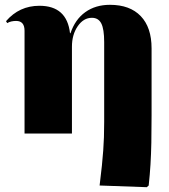

<svg xmlns="http://www.w3.org/2000/svg" viewBox="-20 -555 702 798"><path d="M590 223 394 216Q400 168 403.5 133.5Q407 99 409 71Q411 43 412 15Q413 -13 413 -48V-380Q413 -434 401 -457.5Q389 -481 362 -481Q327 -481 303 -446Q279 -411 279 -361V0H82V-427Q82 -468 47 -468Q25 -468 10 -459L5 -467Q60 -531 144 -531Q258 -531 271 -417H273Q292 -474 334.5 -504.5Q377 -535 437 -535Q520 -535 565 -488Q610 -441 610 -354V-75Q610 -10 609 38Q608 86 605.5 128Q603 170 598 216Z"/></svg>

Font: Literata 72pt ExtraBold
Style: Regular
Weight: 800
Designer: Latin by Veronika Burian and Jose Scaglione. Greek by Irene Vlachou. Cyrillic by Vera Evstafieva.
Foundry: TypeTogether
Version: Version 3.002